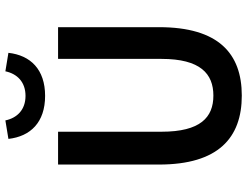

<svg xmlns="http://www.w3.org/2000/svg" viewBox="-120 -764 897 696"><g transform="rotate(-90 328.0 -416.5)"><path d="M329 12C482 12 577 -73 577 -288V-654H462V-279C462 -138 408 -91 329 -91C250 -91 198 -138 198 -279V-654H79V-288C79 -73 176 12 329 12ZM328 -701C424 -701 475 -754 484 -834L417 -845C408 -802 378 -772 328 -772C278 -772 248 -802 239 -845L172 -834C181 -754 232 -701 328 -701Z"/></g></svg>

Font: Source Sans Pro Semibold
Style: Regular
Weight: 600
Designer: Paul D. Hunt
Foundry: Adobe Systems Incorporated
Version: Version 3.006;hotconv 1.0.111;makeotfexe 2.5.65597